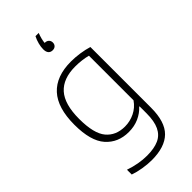

<svg xmlns="http://www.w3.org/2000/svg" viewBox="-317 -879 1177 1177"><g transform="rotate(-45 271.0 -291.0)"><path d="M85.5 205V163.5Q163 190 234 190Q296.5 190 336.2 172Q376 154 395.5 113Q415 72 415 3.5V-56.5H411.5Q385 -27 345.5 -9.2Q306 8.5 257.5 8.5Q165 8.5 108.8 -55Q52.5 -118.5 52.5 -259.5Q52.5 -405.5 118.2 -477Q184 -548.5 311.5 -548.5Q349 -548.5 387.5 -542.8Q426 -537 459 -527V-1Q459 121 403.8 175.5Q348.5 230 235 230Q199.5 230 158.5 223.2Q117.5 216.5 85.5 205ZM415 -109V-495.5Q393.5 -501.5 365.5 -505Q337.5 -508.5 308.5 -508.5Q203.5 -508.5 151 -449.8Q98.5 -391 98.5 -264Q98.5 -137 142.5 -84.5Q186.5 -32 264.5 -32Q308.5 -32 348.8 -51.5Q389 -71 415 -109ZM316 -709Q316 -694.5 306.8 -685.2Q297.5 -676 282 -676Q264 -676 254.2 -687.5Q244.5 -699 244.5 -721.5Q244.5 -741.5 250.5 -765.5Q256.5 -789.5 268 -812H296Q281 -773.5 278.5 -743H280Q296.5 -743 306.2 -733.5Q316 -724 316 -709Z"/></g></svg>

Font: Encode Sans ExtraLight
Style: Regular
Weight: 275
Designer: Multiple Designers
Foundry: Impallari Type
Version: Version 2.000